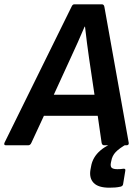

<svg xmlns="http://www.w3.org/2000/svg" viewBox="-50 -675 645 892"><path d="M-22 0Q-34 0 -29 -12L282 -643Q287 -655 295 -655H423Q433 -655 435 -643L548 -12Q550 0 537 0H434Q424 0 422 -12L404 -137H154L96 -12Q91 0 81 0ZM277 -403 200 -235H389L364 -403Q359 -438 354 -476Q349 -514 345 -551H343Q327 -514 311 -477.5Q295 -441 277 -403ZM458 197Q407 197 385.5 175Q364 153 370 115L373 99Q380 55 417 23.5Q454 -8 523 -26L541 -7Q504 14 487.5 31.5Q471 49 467 73L465 82Q462 99 469.5 105Q477 111 496 111Q504 111 509.5 110.5Q515 110 522 109Q535 107 532 119L522 180Q521 189 511 192Q498 195 485.5 196Q473 197 458 197Z"/></svg>

Font: Sofia Sans
Style: Bold Italic
Weight: 700
Italic angle: -9°
Designer: Botio Nikoltchev, Ani Petrova
Foundry: lettersoup
Version: Version 4.101; ttfautohint (v1.8.4.7-5d5b)